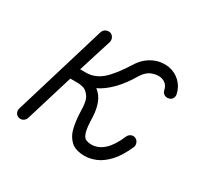

<svg xmlns="http://www.w3.org/2000/svg" viewBox="-101 -552 731 696"><g transform="rotate(30 265.0 -203.5)"><path d="M322 14Q282 14 262.5 -5Q243 -24 236.5 -54.5Q230 -85 229 -120Q229 -162 217 -179Q205 -196 191.5 -199.5Q178 -203 171 -203H137L76 -3Q73 6 64.5 11Q56 16 46 13Q36 10 32 1Q28 -8 31 -17L148 -404Q152 -414 160.5 -418Q169 -422 179 -420Q188 -417 192.5 -408.5Q197 -400 195 -390L151 -250H175Q211 -250 240.5 -274.5Q270 -299 309 -361Q329 -393 360 -408Q391 -423 425 -418Q453 -413 473 -394Q493 -375 499 -347Q501 -338 496.5 -329.5Q492 -321 481 -319Q471 -317 463 -322Q455 -327 453 -337Q447 -366 417 -371Q401 -373 382 -366Q363 -359 348 -336Q321 -290 292.5 -261.5Q264 -233 236 -220Q257 -204 266.5 -178.5Q276 -153 277 -120Q278 -79 283.5 -61Q289 -43 299 -38.5Q309 -34 322 -34Q380 -34 417 -122Q421 -131 430 -135Q439 -139 448 -135Q457 -131 460.5 -121.5Q464 -112 461 -104Q440 -56 415.5 -30.5Q391 -5 367 4.5Q343 14 322 14Z"/></g></svg>

Font: Zen Kurenaido
Style: ARC
Weight: 400
Designer: Yoshimichi Ohira
Foundry: Positype
Version: Version 1.001